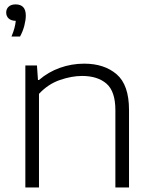

<svg xmlns="http://www.w3.org/2000/svg" viewBox="-20 -832 676 852"><path d="M92.5 0V-541.5H144L148.5 -477H153Q194 -512.5 245.8 -531Q297.5 -549.5 353.5 -549.5Q443 -549.5 497.8 -502.2Q552.5 -455 552.5 -344V0H492V-343Q492 -426.5 452.5 -460.8Q413 -495 344 -495Q298 -495 245.8 -477Q193.5 -459 153 -415.5V0ZM31 -670Q40 -691.5 44.2 -708Q48.5 -724.5 50 -739.5Q29.5 -740 18.5 -750Q7.5 -760 7.5 -776.5Q7.5 -792.5 18.5 -802.5Q29.5 -812.5 49 -812.5Q94.5 -812.5 94.5 -763Q94.5 -743.5 88 -718.2Q81.5 -693 69 -670Z"/></svg>

Font: Encode Sans Expanded Light
Style: Regular
Weight: 300
Width: 7
Designer: Multiple Designers
Foundry: Impallari Type
Version: Version 3.000; ttfautohint (v1.8.3) -l 8 -r 50 -G 200 -x 14 